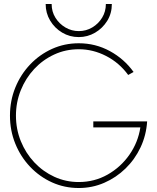

<svg xmlns="http://www.w3.org/2000/svg" viewBox="-20 -930 788 963"><path d="M375 13Q303.5 13 241 -15.2Q178.5 -43.5 131 -93.5Q83.5 -143.5 56.8 -209.2Q30 -275 30 -350Q30 -425 56.8 -490.8Q83.5 -556.5 131 -606.5Q178.5 -656.5 241 -684.8Q303.5 -713 375 -713Q459 -713 531 -673.8Q603 -634.5 650 -569L623 -554Q578 -615.5 512.2 -649.2Q446.5 -683 375 -683Q309 -683 251.8 -656.5Q194.5 -630 151.5 -583.8Q108.5 -537.5 84.2 -477.2Q60 -417 60 -350Q60 -282 84.5 -221.8Q109 -161.5 152.2 -115.5Q195.5 -69.5 252.8 -43.2Q310 -17 375 -17Q453.5 -17 519.5 -54.2Q585.5 -91.5 629 -153.8Q672.5 -216 684 -291H448V-321H718Q713.5 -251.5 685 -191Q656.5 -130.5 609.5 -84.8Q562.5 -39 502.5 -13Q442.5 13 375 13ZM375 -744Q329.5 -744 291.8 -766.5Q254 -789 231.5 -826.8Q209 -864.5 209 -910H239Q239 -871.5 258.2 -840.8Q277.5 -810 308.5 -792Q339.5 -774 375 -774Q412 -774 443 -792.5Q474 -811 492.5 -841.8Q511 -872.5 511 -910H541Q541 -863 517.8 -825.5Q494.5 -788 456.8 -766Q419 -744 375 -744Z"/></svg>

Font: Urbanist Thin
Style: Regular
Weight: 100
Designer: Corey Hu
Foundry: Corey Hu
Version: Version 1.330; ttfautohint (v1.8.4.7-5d5b)